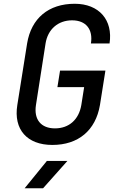

<svg xmlns="http://www.w3.org/2000/svg" viewBox="-20 -760 640 1020"><path d="M258 10C396 10 488 -67 511 -202L540 -385H299L285 -297H427L412 -202C399 -125 347 -78 272 -78C198 -78 159 -125 171 -202L222 -529C234 -605 289 -652 363 -652C437 -652 475 -604 463 -529H562C581 -654 506 -740 377 -740C238 -740 146 -663 124 -529L72 -202C51 -72 124 10 258 10ZM111 240H209L338 95H229Z"/></svg>

Font: JetBrains Mono Medium
Style: Italic
Weight: 436
Italic angle: -9°
Monospace: yes
Designer: Philipp Nurullin, Konstantin Bulenkov
Foundry: JetBrains
Version: Version 2.305